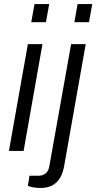

<svg xmlns="http://www.w3.org/2000/svg" viewBox="-20 -743 474 945"><path d="M133.8 -633.8 149.9 -723.1H222.2L206.1 -633.8ZM346.2 -633.8 361.8 -723.1H434.1L418 -633.8ZM23.9 0 117.2 -525.9H189L96.2 0ZM180.2 182.1Q142.1 182.1 117.2 171.9L125 122.1H167Q215.8 122.1 223.1 73.2L330.1 -525.9H401.9L295.9 73.2Q277.3 182.1 180.2 182.1Z"/></svg>

Font: Archivo Light
Style: Italic
Weight: 300
Italic angle: -10°
Designer: Hector Gatti
Foundry: Omnibus-Type
Version: Version 2.001